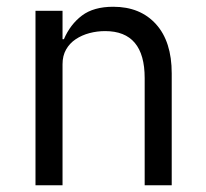

<svg xmlns="http://www.w3.org/2000/svg" viewBox="-20 -548 608 568"><path d="M85 0V-516H165V-432H169Q188 -476 222.5 -502Q257 -528 315 -528Q395 -528 441.5 -476.5Q488 -425 488 -331V0H408V-317Q408 -456 291 -456Q267 -456 244.5 -450Q222 -444 204 -432Q186 -420 175.5 -401.5Q165 -383 165 -358V0Z"/></svg>

Font: IBM Plex Sans KR
Style: Regular
Weight: 400
Designer: Mike Abbink; Paul van der Laan; Pieter van Rosmalen; Wujin Sim; Chorong Kim; Dohee Lee;
Foundry: Sandoll Inc.
Version: Version 1.000